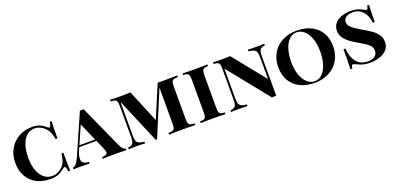

<svg xmlns="http://www.w3.org/2000/svg" viewBox="3 -1407 4547 2206"><g transform="rotate(-20 2276.5 -304.0)"><path d="M530.3 -557.1Q541.5 -547.4 549.8 -547.4Q570.3 -547.4 575.2 -607.9H598.1Q594.2 -547.9 594.2 -397.9H571.3Q560.5 -452.6 550.8 -477.3Q541 -502 521 -525.9Q493.2 -559.1 458 -577.6Q422.9 -596.2 384.3 -596.2Q329.1 -596.2 288.1 -560.8Q247.1 -525.4 224.6 -459Q202.1 -392.6 202.1 -301.8Q202.1 -210.4 227.1 -145Q252 -79.6 294.7 -45.9Q337.4 -12.2 391.1 -12.2Q430.7 -12.2 468.3 -30.5Q505.9 -48.8 532.2 -82Q551.8 -106.9 561 -135.7Q570.3 -164.6 578.1 -220.2H601.1Q601.1 -62.5 605 0H582Q577.1 -60.5 557.1 -60.5Q549.3 -60.5 537.1 -50.8Q500 -20 460 -2.9Q419.9 14.2 364.3 14.2Q269.5 14.2 196.5 -22.7Q123.5 -59.6 82.8 -130.1Q42 -200.7 42 -297.9Q42 -393.1 84 -466.8Q126 -540.5 199 -581.3Q272 -622.1 362.8 -622.1Q402.8 -622.1 432.9 -613.5Q462.9 -605 484.1 -591.6Q505.4 -578.1 530.3 -557.1Z M1292 -20V0Q1245.1 -2.9 1160.6 -2.9Q1053.7 -2.9 1002.9 0V-20Q1036.1 -21.5 1052 -30Q1067.9 -38.6 1067.9 -58.1Q1067.9 -75.7 1054.7 -104L1004.9 -217.8H794.9L783.2 -190.9Q754.9 -126.5 754.9 -87.9Q754.9 -53.2 776.9 -37.8Q798.8 -22.5 841.8 -20V0Q784.7 -2.9 727.1 -2.9Q673.8 -2.9 646 0V-20Q670.9 -24.9 690.9 -50Q710.9 -75.2 733.9 -127.4L945.3 -609.9Q960.9 -608.9 968.3 -608.9Q976.6 -608.9 991.2 -609.9L1229 -84Q1257.8 -21.5 1292 -20ZM900.4 -457 803.7 -237.8H996.1Z M2053.7 -502V-106Q2053.7 -68.4 2059.8 -51.3Q2065.9 -34.2 2082.3 -27.8Q2098.6 -21.5 2134.8 -20V0Q2081.5 -2.9 1983.9 -2.9Q1868.7 -2.9 1813.5 0V-20Q1849.6 -21.5 1866 -27.8Q1882.3 -34.2 1888.4 -51.3Q1894.5 -68.4 1894.5 -106V-544.9L1665.5 4.9H1649.9L1417.5 -543.9V-133.8Q1417.5 -89.4 1425.3 -67.4Q1433.1 -45.4 1454.6 -34.9Q1476.1 -24.4 1520.5 -20V0Q1476.6 -2.9 1406.7 -2.9Q1350.6 -2.9 1319.8 0V-20Q1352.5 -24.4 1367.9 -34.9Q1383.3 -45.4 1388.9 -67.4Q1394.5 -89.4 1394.5 -133.8V-502Q1394.5 -539.6 1388.4 -556.6Q1382.3 -573.7 1366 -580.1Q1349.6 -586.4 1313.5 -587.9V-607.9Q1367.2 -605 1472.7 -605Q1524.9 -605 1562 -607.9L1727.5 -209.5L1894.5 -605H1983.9Q2081.1 -605 2134.8 -607.9V-587.9Q2098.6 -586.4 2082.3 -580.1Q2065.9 -573.7 2059.8 -556.6Q2053.7 -539.6 2053.7 -502Z M2428.2 -502V-106Q2428.2 -68.4 2433.8 -51.3Q2439.5 -34.2 2454.6 -27.8Q2469.7 -21.5 2503.4 -20V0Q2451.7 -2.9 2355 -2.9Q2249.5 -2.9 2200.2 0V-20Q2233.9 -21.5 2249 -27.8Q2264.2 -34.2 2269.8 -51.3Q2275.4 -68.4 2275.4 -106V-502Q2275.4 -539.6 2269.8 -556.6Q2264.2 -573.7 2249 -580.1Q2233.9 -586.4 2200.2 -587.9V-607.9Q2249 -605 2355 -605Q2451.7 -605 2503.4 -607.9V-587.9Q2469.2 -586.4 2454.3 -580.1Q2439.5 -573.7 2433.8 -556.9Q2428.2 -540 2428.2 -502Z M3123.5 -474.1V2Q3114.7 1.5 3097.2 1.5Q3079.1 1.5 3070.3 2L2670.4 -495.1V-133.8Q2670.4 -89.4 2678.2 -67.4Q2686 -45.4 2707.5 -34.9Q2729 -24.4 2773.4 -20V0Q2729.5 -2.9 2659.2 -2.9Q2604 -2.9 2572.3 0V-20Q2605 -24.4 2620.6 -34.9Q2636.2 -45.4 2641.8 -67.4Q2647.5 -89.4 2647.5 -133.8V-502Q2647.5 -539.6 2641.8 -556.6Q2636.2 -573.7 2621.1 -580.1Q2606 -586.4 2572.3 -587.9V-607.9Q2604 -605 2659.2 -605Q2730.5 -605 2781.2 -607.9L3100.6 -211.9V-474.1Q3100.6 -518.6 3092.8 -540.5Q3085 -562.5 3063.5 -573Q3042 -583.5 2997.6 -587.9V-607.9Q3041.5 -605 3111.3 -605Q3167.5 -605 3198.2 -607.9V-587.9Q3165.5 -583.5 3150.1 -573Q3134.8 -562.5 3129.2 -540.5Q3123.5 -518.6 3123.5 -474.1Z M3932.6 -310.1Q3932.6 -214.4 3889.6 -140.9Q3846.7 -67.4 3769.8 -26.6Q3692.9 14.2 3594.7 14.2Q3493.7 14.2 3417.5 -22.7Q3341.3 -59.6 3299.3 -129.9Q3257.3 -200.2 3257.3 -297.9Q3257.3 -393.6 3300.3 -467.3Q3343.3 -541 3420.4 -581.5Q3497.6 -622.1 3595.7 -622.1Q3696.8 -622.1 3772.9 -585.2Q3849.1 -548.3 3890.9 -478Q3932.6 -407.7 3932.6 -310.1ZM3417.5 -301.8Q3417.5 -212.9 3441.7 -145Q3465.8 -77.1 3507.1 -40.5Q3548.3 -3.9 3598.6 -3.9Q3650.9 -3.9 3690.2 -42.2Q3729.5 -80.6 3751 -149.2Q3772.5 -217.8 3772.5 -306.2Q3772.5 -395 3748.5 -462.9Q3724.6 -530.8 3683.1 -567.4Q3641.6 -604 3591.3 -604Q3539.1 -604 3499.8 -565.7Q3460.4 -527.3 3439 -458.7Q3417.5 -390.1 3417.5 -301.8Z M4403.8 -585Q4427.7 -570.8 4437.5 -570.8Q4446.8 -570.8 4451.4 -581.5Q4456.1 -592.3 4459.5 -615.2H4482.4Q4477.5 -555.2 4477.5 -407.2H4454.6Q4443.8 -497.1 4396.7 -548.6Q4349.6 -600.1 4273.9 -600.1Q4241.2 -600.1 4215.8 -590.1Q4190.4 -580.1 4176.5 -562.3Q4162.6 -544.4 4162.6 -521.5Q4162.6 -494.1 4179 -471.9Q4195.3 -449.7 4222.2 -430.9Q4249 -412.1 4299.3 -381.8L4323.7 -367.2Q4383.8 -333 4421.9 -305.2Q4460 -277.3 4484.9 -240.2Q4509.8 -203.1 4509.8 -155.8Q4509.8 -101.1 4478 -62.7Q4446.3 -24.4 4390.4 -5.1Q4334.5 14.2 4262.7 14.2Q4214.8 14.2 4180.2 3.7Q4145.5 -6.8 4108.4 -24.9Q4084 -37.1 4073.7 -37.1Q4064.5 -37.1 4059.6 -26.6Q4054.7 -16.1 4051.8 6.8H4028.8Q4032.7 -48.3 4032.7 -236.8H4055.7Q4063 -130.4 4113.3 -69.6Q4163.6 -8.8 4255.4 -8.8Q4284.2 -8.8 4309.6 -18.3Q4335 -27.8 4350.8 -48.6Q4366.7 -69.3 4366.7 -100.6Q4366.7 -128.4 4351.6 -150.4Q4336.4 -172.4 4308.1 -192.4Q4279.8 -212.4 4229 -241.7Q4167.5 -276.9 4126.2 -307.4Q4085 -337.9 4059.3 -376Q4033.7 -414.1 4033.7 -460Q4033.7 -512.7 4063.7 -549.1Q4093.8 -585.4 4145.8 -603.8Q4197.8 -622.1 4263.7 -622.1Q4309.6 -622.1 4342.3 -611.8Q4375 -601.6 4403.8 -585Z"/></g></svg>

Font: TypoPRO Playfair Display SC
Style: Bold
Weight: 700
Designer: Claus Eggers Sørensen
Foundry: Claus Eggers Sørensen
Version: Version 1.004;PS 001.004;hotconv 1.0.70;makeotf.lib2.5.58329